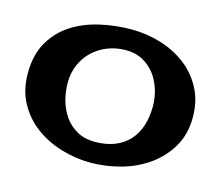

<svg xmlns="http://www.w3.org/2000/svg" viewBox="-92 -734 993 865"><g transform="rotate(15 404.5 -302.0)"><path d="M789.1 -304.7Q789.1 -224.6 753.9 -165.5Q718.8 -106.4 663.1 -66.9Q607.4 -27.3 537.1 -7.8Q466.8 11.7 396.5 11.7Q326.2 11.7 258.3 -8.8Q190.4 -29.3 137.2 -68.8Q84 -108.4 51.8 -167.5Q19.5 -226.6 19.5 -304.7Q19.5 -390.6 53.7 -450.2Q87.9 -509.8 144.5 -546.4Q201.2 -583 273.4 -599.6Q345.7 -616.2 420.9 -616.2Q491.2 -616.2 557.1 -596.2Q623 -576.2 674.8 -537.1Q726.6 -498 757.8 -439.5Q789.1 -380.9 789.1 -304.7ZM602.5 -306.6Q602.5 -346.7 590.3 -385.3Q578.1 -423.8 555.2 -453.6Q532.2 -483.4 498.5 -501.5Q464.8 -519.5 420.9 -519.5Q375 -519.5 335.4 -503.9Q295.9 -488.3 266.6 -460.4Q237.3 -432.6 220.7 -394Q204.1 -355.5 204.1 -310.5Q204.1 -268.6 215.3 -228Q226.6 -187.5 249.5 -155.3Q272.5 -123 307.6 -103.5Q342.8 -84 390.6 -84Q443.4 -84 483.4 -100.1Q523.4 -116.2 549.8 -145.5Q576.2 -174.8 589.4 -215.8Q602.5 -256.8 602.5 -306.6Z"/></g></svg>

Font: Fontdiner Swanky
Style: Regular
Weight: 400
Designer: Font Diner, Inc
Foundry: Font Diner, Inc
Version: Version 1.000